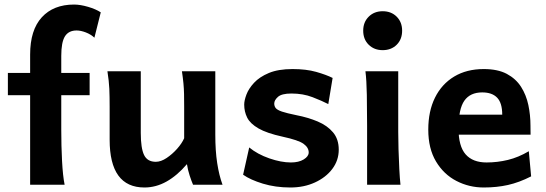

<svg xmlns="http://www.w3.org/2000/svg" viewBox="-20 -811 2398 843"><path d="M112.3 -571.3Q112.3 -679.2 163.6 -735.1Q214.8 -791 305.2 -791Q332.5 -791 366.7 -781Q400.9 -771 422.4 -756.8L394.5 -645.5Q378.9 -660.2 356.7 -668.7Q334.5 -677.2 316.4 -677.2Q281.2 -677.2 265.1 -651.4Q249 -625.5 249 -565.9Q249 -484.9 249 -403.8Q249 -322.8 249 -241.2Q249 -170.4 252.4 -104.5Q255.9 -38.6 263.7 0H112.3Q112.3 -143.1 112.3 -285.9Q112.3 -428.7 112.3 -571.3ZM14.6 -393.1V-490.7H373.5V-393.1Z M957 0H827.6Q820.8 -15.6 812.7 -40.3Q804.7 -64.9 800.8 -90.3Q757.8 -40 711.2 -13.9Q664.6 12.2 614.3 12.2Q461.4 12.2 461.4 -197.8Q461.4 -201.2 461.4 -222.2Q461.4 -243.2 461.4 -269.8Q461.4 -296.4 461.4 -317.4Q461.4 -338.4 461.4 -341.8Q461.4 -388.2 460 -421.1Q458.5 -454.1 451.7 -498H598.1V-227.1Q598.1 -160.6 612.5 -130.6Q627 -100.6 664.1 -100.6Q686.5 -100.6 711.4 -117.2Q736.3 -133.8 757.6 -157.7Q778.8 -181.6 788.6 -204.1V-341.8Q788.6 -374 788.1 -397.9Q787.6 -421.9 785.4 -445.1Q783.2 -468.3 778.8 -498H925.3V-219.7Q925.3 -148.9 933.6 -95Q941.9 -41 957 0Z M1440.4 -468.8 1421.4 -354Q1394 -368.2 1352.3 -384.3Q1310.5 -400.4 1259.8 -400.4Q1216.8 -400.4 1200.4 -385.7Q1184.1 -371.1 1184.1 -356.4Q1184.1 -344.7 1190.7 -336.4Q1197.3 -328.1 1218 -321Q1238.8 -314 1281.7 -305.2Q1332.5 -295.4 1374.8 -277.6Q1417 -259.8 1442.1 -230Q1467.3 -200.2 1467.3 -153.8Q1467.3 -106.9 1439 -69.3Q1410.6 -31.7 1362.5 -9.8Q1314.5 12.2 1254.9 12.2Q1189.5 12.2 1134.3 -4.6Q1079.1 -21.5 1047.4 -43.9L1074.2 -163.6Q1110.4 -133.8 1162.4 -115.7Q1214.4 -97.7 1257.3 -97.7Q1292 -97.7 1313.7 -111.1Q1335.4 -124.5 1335.4 -141.6Q1335.4 -163.1 1313 -179.4Q1290.5 -195.8 1220.7 -210.9Q1151.4 -226.1 1115 -247.1Q1078.6 -268.1 1065.4 -294.4Q1052.2 -320.8 1052.2 -351.6Q1052.2 -369.6 1062 -395.8Q1071.8 -421.9 1095.5 -447.5Q1119.1 -473.1 1160.4 -490.5Q1201.7 -507.8 1264.6 -507.8Q1324.2 -507.8 1368.2 -495.4Q1412.1 -482.9 1440.4 -468.8Z M1584.5 -498H1728.5Q1728.5 -461.4 1728.5 -419.9Q1728.5 -378.4 1728.5 -339.6Q1728.5 -300.8 1728.5 -272Q1728.5 -243.2 1728.5 -231.9Q1728.5 -200.7 1729.7 -156Q1731 -111.3 1733.2 -68.8Q1735.4 -26.4 1738.3 0H1591.8Q1591.8 -35.2 1591.8 -82.5Q1591.8 -129.9 1591.8 -177Q1591.8 -224.1 1591.8 -258.8Q1591.8 -330.1 1590.6 -394.8Q1589.4 -459.5 1584.5 -498ZM1574.7 -676.3Q1574.7 -713.9 1598.9 -737.8Q1623 -761.7 1660.2 -761.7Q1697.8 -761.7 1721.7 -737.8Q1745.6 -713.9 1745.6 -676.3Q1745.6 -638.2 1721.7 -614.5Q1697.8 -590.8 1660.2 -590.8Q1623 -590.8 1598.9 -614.5Q1574.7 -638.2 1574.7 -676.3Z M2309.6 -219.7H1934.6V-307.6H2185.1Q2185.1 -358.9 2162.8 -382.1Q2140.6 -405.3 2097.2 -405.3Q2044.4 -405.3 2018.8 -368.9Q1993.2 -332.5 1993.2 -246.6Q1993.2 -168.9 2024.4 -133.3Q2055.7 -97.7 2116.2 -97.7Q2164.1 -97.7 2210.2 -108.9Q2256.3 -120.1 2301.8 -147L2312 -36.6Q2259.3 -9.8 2210.2 1.2Q2161.1 12.2 2104 12.2Q2039.6 12.2 1983.9 -16.6Q1928.2 -45.4 1894.3 -102.1Q1860.4 -158.7 1860.4 -241.7Q1860.4 -322.8 1889.9 -382.3Q1919.4 -441.9 1974.1 -474.9Q2028.8 -507.8 2104 -507.8Q2165.5 -507.8 2205.3 -486.6Q2245.1 -465.3 2267.8 -429.7Q2290.5 -394 2299.8 -349.9Q2309.1 -305.7 2309.1 -259.8Q2309.1 -252.9 2309.3 -239.7Q2309.6 -226.6 2309.6 -219.7Z"/></svg>

Font: Andika
Style: Bold
Weight: 700
Designer: Victor Gaultney, Annie Olsen, Julie Remington, Don Collingsworth, Eric Hays, Becca Hirsbrunner
Foundry: SIL International
Version: Version 6.101